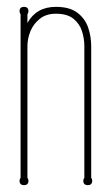

<svg xmlns="http://www.w3.org/2000/svg" viewBox="-20 -530 324 560"><path d="M246 -11Q249 -8 249 -3Q249 10 236 10Q223 10 223 -3Q223 -8 226 -11V-395Q226 -418 219 -439.5Q212 -461 194 -475.5Q176 -490 143 -490Q115 -490 96.5 -475.5Q78 -461 69 -439.5Q60 -418 60 -395V-11Q63 -8 63 -3Q63 10 50 10Q37 10 37 -3Q37 -8 40 -11V-488Q37 -493 37 -497Q37 -510 50 -510Q63 -510 63 -497Q63 -493 60 -488V-463Q86 -510 143 -510Q183 -510 205.5 -493Q228 -476 237 -450Q246 -424 246 -395Z"/></svg>

Font: Wire One
Style: Regular
Weight: 400
Designer: Alexei Vanyashin, Gayaneh Bagdasaryan
Foundry: Cyreal
Version: Version 1.102; ttfautohint (v1.8.3)